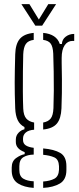

<svg xmlns="http://www.w3.org/2000/svg" viewBox="-20 -765 383 934"><path d="M144 149Q97 146 67.8 127.5Q38.5 109 37 68Q37 63.5 37 59.2Q37 55 37 50Q37 19 58.5 3.8Q80 -11.5 100 -15V-25Q57 -41 57 -74Q57 -78 57 -80.2Q57 -82.5 57 -86Q57 -105.5 70.2 -119.2Q83.5 -133 99 -136V-147Q76.5 -158.5 66 -180.8Q55.5 -203 54 -238Q52.5 -276.5 52 -306.5Q51.5 -336.5 51.5 -364.5Q51.5 -392.5 52.2 -425Q53 -457.5 54 -501Q55.5 -551.5 76.5 -576Q97.5 -600.5 144 -605V-571Q117 -567.5 105.8 -551.2Q94.5 -535 93 -501Q92 -467.5 91.5 -418.8Q91 -370 91.2 -320.8Q91.5 -271.5 93 -237Q94.5 -203.5 108 -188.2Q121.5 -173 146 -169V-134Q119 -132 105.5 -120.5Q92 -109 92 -91Q92 -89.5 92 -87.5Q92 -85.5 92 -84Q92 -67 105.2 -58Q118.5 -49 144 -46V-13Q114 -12.5 94 -0.5Q74 11.5 74 44Q74 47.5 74 52Q74 56.5 74 62Q74 92.5 93.2 104Q112.5 115.5 144 117ZM190 149V118Q224 115.5 244.8 104.2Q265.5 93 267 61Q267 56.5 267 52Q267 47.5 267 43Q265.5 10 244 0.5Q222.5 -9 190 -12V-43Q243.5 -38.5 273.2 -21Q303 -3.5 303 43Q303 47.5 303 52.5Q303 57.5 303 62Q303 109 271.2 127.8Q239.5 146.5 190 149ZM190 -135V-169Q214 -173 226.2 -188Q238.5 -203 240 -239Q241.5 -276.5 241.8 -323.2Q242 -370 241.2 -417.2Q240.5 -464.5 239 -504Q237.5 -537 227 -552.2Q216.5 -567.5 190 -571V-605Q255 -599 271 -551H281Q282 -573 299.5 -586.5Q317 -600 341 -600V-566H333Q309 -566 294.5 -544.8Q280 -523.5 280 -483V-459Q281 -414.5 281.2 -380.2Q281.5 -346 281 -312.8Q280.5 -279.5 279 -238Q277 -188.5 256.8 -164Q236.5 -139.5 190 -135ZM152 -640 84 -745H123L169 -670L215 -745H253L185 -640Z"/></svg>

Font: Big Shoulders Stencil Text Thin
Style: Regular
Weight: 100
Designer: Patric King
Foundry: XO Type Co
Version: Version 2.001